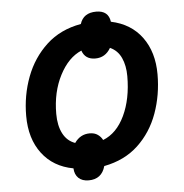

<svg xmlns="http://www.w3.org/2000/svg" viewBox="-48 -634 704 734"><g transform="rotate(-5 303.5 -267.0)"><path d="M263.2 53.2Q238.3 53.2 224.1 39.6Q210 25.9 209 2.4Q132.3 -11.7 89.4 -68.6Q46.4 -125.5 46.4 -212.9Q46.4 -291.5 73 -362.1Q99.6 -432.6 152.6 -481.7Q205.6 -530.8 285.2 -544.9Q298.3 -586.9 347.7 -586.9Q394.5 -586.9 400.4 -543.5Q477.1 -527.3 518.8 -470.2Q560.5 -413.1 560.5 -328.1Q560.5 -249 535.2 -178.7Q509.8 -108.4 458 -59.8Q406.2 -11.2 327.1 3.9Q313.5 53.2 263.2 53.2ZM224.1 -93.8Q246.1 -125.5 282.2 -125.5Q300.8 -125.5 313 -116.9Q325.2 -108.4 331.5 -95.7Q384.3 -116.2 414.6 -179.9Q444.8 -243.7 444.8 -331.1Q444.8 -371.1 431.2 -401.1Q417.5 -431.2 388.2 -444.3Q367.7 -408.7 329.1 -408.7Q290 -408.7 278.3 -443.4Q227.5 -421.9 194.6 -358.2Q161.6 -294.4 161.6 -210.9Q161.6 -165.5 177.5 -135Q193.4 -104.5 224.1 -93.8Z"/></g></svg>

Font: Open Sans SemiBold
Style: Italic
Weight: 600
Italic angle: -12°
Designer: Monotype Design Team
Foundry: Monotype Imaging Inc.
Version: Version 3.003; ttfautohint (v1.8.4)